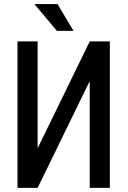

<svg xmlns="http://www.w3.org/2000/svg" viewBox="-20 -912 621 932"><path d="M415.5 -710.9H513.2V0H415.5V-515.1L414.1 -515.6L162.6 0H64.9V-710.9H162.6V-195.8L164.1 -195.3ZM336.9 -762.2H256.3L147 -892.1H259.3Z"/></svg>

Font: Franco
Style: Regular
Weight: 400
Designer: Google
Version: Version 1.200311; 2013